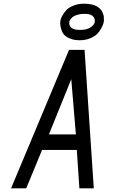

<svg xmlns="http://www.w3.org/2000/svg" viewBox="-20 -1020 658 1040"><path d="M412 -802Q379 -802 356 -812.5Q333 -823 323.5 -836.5Q314 -850 310 -867.5Q306 -885 306 -893.5Q306 -902 307 -907Q308 -911 309.5 -917Q311 -923 320 -939Q329 -955 341.5 -967.5Q354 -980 379 -990Q404 -1000 436 -1000Q528 -1000 542 -933Q543 -926 543 -907Q543 -904 540.5 -894.5Q538 -885 529.5 -868.5Q521 -852 508 -838Q495 -824 469.5 -813Q444 -802 412 -802ZM411 -858Q472 -857 492 -895L494 -907Q492 -945 438 -945Q416 -945 399.5 -940Q383 -935 375 -929Q367 -923 362.5 -916Q358 -909 357 -907Q356 -905 356 -907L355 -891Q360 -858 411 -858ZM40 0 354 -750H438L488 0H410L396 -208H208L122 0ZM245 -292H391L366 -591Z"/></svg>

Font: Hermit LightItalic
Style: Regular
Weight: 300
Italic angle: -10°
Designer: Pablo Caro
Version: Version 2.000;PS 002.000;hotconv 1.0.88;makeotf.lib2.5.64775